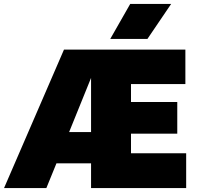

<svg xmlns="http://www.w3.org/2000/svg" viewBox="-72 -951 1012 971"><path d="M-51.5 0 251.5 -700H865.5V-526H590.5V-435H824.5V-275H590.5V-176H869.5V0H388.5V-125H213.5L162.5 0ZM277.5 -283H388.5V-557ZM485.5 -754 586.5 -931H793.5L673.5 -754Z"/></svg>

Font: Geologica Black
Style: Regular
Weight: 900
Designer: Sindre Bremnes, Frode Helland
Foundry: Monokrom Skriftforlag AS
Version: Version 1.010;gftools[0.9.28]